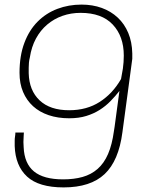

<svg xmlns="http://www.w3.org/2000/svg" viewBox="-20 -808 640 836"><path d="M331 -752Q289 -752 252 -739Q215 -726 185.5 -701Q156 -676 136.5 -640Q117 -604 110 -558Q107 -546 106 -535Q105 -524 105 -513V-489Q107 -414 152.5 -371Q198 -328 281 -328Q358 -328 414.5 -364.5Q471 -401 507 -464L515 -509Q517 -523 518 -537.5Q519 -552 519 -566Q519 -650 471 -701Q423 -752 331 -752ZM476 -237Q477 -242 477.5 -246.5Q478 -251 479 -256L500 -412Q482 -389 461 -367.5Q440 -346 414 -329.5Q388 -313 355.5 -303Q323 -293 281 -293Q232 -293 192 -306.5Q152 -320 124 -345.5Q96 -371 80.5 -407.5Q65 -444 65 -491Q65 -565 86 -621Q107 -677 144 -714Q181 -751 230 -769.5Q279 -788 335 -788Q383 -788 423 -773.5Q463 -759 492.5 -731.5Q522 -704 538.5 -664.5Q555 -625 556 -575V-560V-552Q548 -489 537 -410Q526 -331 513 -232Q497 -108 435.5 -50Q374 8 257 8Q149 8 98 -39Q47 -86 44 -172V-196Q44 -205 45.5 -214Q47 -223 47 -231H84Q84 -227 83.5 -223Q83 -219 83 -215Q81 -188 83 -167Q86 -96 128 -61.5Q170 -27 255 -27Q302 -27 339.5 -37.5Q377 -48 405 -72.5Q433 -97 450.5 -137.5Q468 -178 476 -237Z"/></svg>

Font: Tanohe Sans ExtraLight
Style: Italic
Weight: 200
Designer: Village Type and Design LLC & Cristiano Sobral
Foundry: Cooper Hewitt Smithsonian Design Museum
Version: Version 1.00;September 29, 2021;FontCreator 13.0.0.2655 64-b